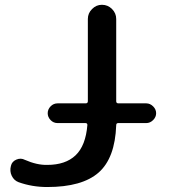

<svg xmlns="http://www.w3.org/2000/svg" viewBox="-20 -750 686 780"><path d="M55.7 -9.8Q37.1 -16.6 27.8 -35.6Q18.6 -54.7 24.4 -76.2Q28.3 -93.8 46.4 -101.6Q64.5 -109.4 81.1 -100.6Q129.9 -79.1 171.9 -80.1Q246.1 -80.1 287.1 -119.1Q328.1 -158.2 335 -242.2Q335 -250 327.1 -250H213.9Q197.3 -250 185.5 -262.2Q173.8 -274.4 173.8 -290Q173.8 -305.7 185.5 -317.9Q197.3 -330.1 213.9 -330.1H328.1Q336.9 -330.1 336.9 -338.9V-672.9Q336.9 -696.3 354 -713.4Q371.1 -730.5 393.6 -730.5H394.5Q418 -730.5 435.1 -713.4Q452.1 -696.3 452.1 -672.9V-338.9Q452.1 -330.1 460.9 -330.1H574.2Q589.8 -330.1 602.1 -317.9Q614.3 -305.7 614.3 -290Q614.3 -274.4 602.1 -262.2Q589.8 -250 574.2 -250H460Q452.1 -250 452.1 -241.2Q447.3 -107.4 380.4 -48.8Q313.5 9.8 171.9 9.8Q110.4 9.8 55.7 -9.8Z"/></svg>

Font: Rounded Mgen+ 2p medium
Style: Regular
Weight: 500
Designer: [Source Han Sans]
Ryoko NISHIZUKA  (kana & ideographs); Paul D. Hunt (Latin, Greek & Cyrillic); Wenlong ZHANG  (bopomofo
Version: Version 1.059.20150602